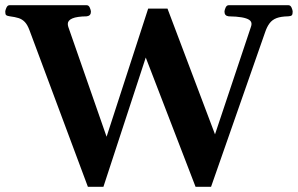

<svg xmlns="http://www.w3.org/2000/svg" viewBox="-33 -713 1151 742"><path d="M306.6 8.8 81.1 -595.7Q73.2 -617.2 63 -627.9Q52.7 -638.7 38.8 -643.1Q24.9 -647.5 5.4 -649.9Q-5.4 -651.4 -9 -654.3Q-12.7 -657.2 -12.7 -668Q-12.7 -673.3 -8.3 -683.1Q-3.9 -692.9 3.9 -692.9H301.8Q310.1 -692.9 314.2 -683.1Q318.4 -673.3 318.4 -668Q318.4 -651.9 302.2 -649.9Q264.2 -649.4 246.6 -641.8Q229 -634.3 229 -620.6Q229 -615.2 231 -608.9L378.9 -184.6L539.6 -679.7H614.3L797.9 -193.8L937 -609.9Q939 -615.7 939 -620.6Q939 -630.4 929.7 -636.5Q920.4 -642.6 901.1 -646Q881.8 -649.4 850.6 -649.9Q834.5 -651.9 834.5 -668Q834.5 -673.3 838.6 -683.1Q842.8 -692.9 851.1 -692.9H1081.5Q1089.8 -692.9 1094 -683.1Q1098.1 -673.3 1098.1 -668Q1098.1 -657.2 1094.5 -653.8Q1090.8 -650.4 1080.6 -649.9Q1053.2 -649.4 1036.1 -643.1Q1019 -636.7 1008.8 -623Q998.5 -609.4 991.2 -587.4L782.7 8.8H722.7L530.3 -490.7L366.7 8.8Z"/></svg>

Font: Gelasio SemiBold
Style: Regular
Weight: 600
Designer: Eben Sorkin
Foundry: Eben Sorkin
Version: Version 1.008